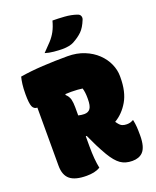

<svg xmlns="http://www.w3.org/2000/svg" viewBox="-172 -1043 945 1162"><g transform="rotate(-20 300.0 -462.0)"><path d="M273 -10Q254 1 232.5 5.5Q211 10 185 10Q112 10 78.5 -17.5Q45 -45 45 -106V-480Q23 -480 14 -501Q5 -522 5 -580Q5 -618 8.5 -644.5Q12 -671 17 -690Q83 -701 161.5 -705.5Q240 -710 322 -710Q382 -710 430 -690.5Q478 -671 511.5 -639Q545 -607 562.5 -567.5Q580 -528 580 -489V-480Q580 -387 545.5 -328Q511 -269 458 -238Q463 -232 467 -226Q479 -210 491.5 -205Q504 -200 520 -200Q531 -200 541.5 -202.5Q552 -205 558 -210H564Q569 -185 570.5 -164Q572 -143 572 -109Q572 -33 543 -4Q519 20 476 20Q431 20 400.5 -1.5Q370 -23 339 -75Q318 -111 300.5 -146Q283 -181 267 -217H261V-150Q261 -67 273 -10ZM261 -404V-351Q282 -346 299 -346Q325 -346 337.5 -363.5Q350 -381 350 -424V-433Q350 -468 342 -495Q328 -497 310.5 -498.5Q293 -500 270 -500Q252 -500 233 -499L231 -494Q251 -475 256 -454Q261 -433 261 -404ZM311 -944Q346 -944 388 -941Q430 -938 465 -926Q481 -921 485 -909Q489 -897 484 -886Q466 -841 442.5 -818Q419 -795 382 -775Q371 -769 352 -765Q333 -761 309 -761Q287 -761 255 -764Q223 -767 199 -775Q229 -805 250.5 -828.5Q272 -852 286.5 -879Q301 -906 311 -944Z"/></g></svg>

Font: Recursive Sn Csl St XBk
Style: Regular
Weight: 1000
Version: Version 1.079;hotconv 1.0.112;makeotfexe 2.5.65598; ttfautoh